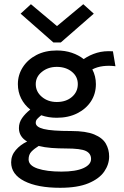

<svg xmlns="http://www.w3.org/2000/svg" viewBox="-20 -717 590 913"><path d="M250 -157Q210 -157 176 -169Q164 -159 157 -151.5Q150 -144 150 -133Q150 -113 188 -103.5Q226 -94 319 -94Q389 -94 428.5 -77.5Q468 -61 483.5 -33.5Q499 -6 499 27Q499 65 475.5 99Q452 133 400.5 154.5Q349 176 266 176Q158 176 95.5 144Q33 112 33 55Q33 22 55 -3.5Q77 -29 109 -44Q70 -67 70 -108Q70 -134 85 -155.5Q100 -177 124 -196Q96 -218 80.5 -249Q65 -280 65 -317Q65 -361 88.5 -397.5Q112 -434 153.5 -455.5Q195 -477 250 -477Q289 -477 321.5 -466Q354 -455 378 -436Q407 -456 441 -466Q475 -476 517 -473L529 -402Q499 -406 470.5 -402.5Q442 -399 419 -387Q436 -355 436 -317Q436 -271 412.5 -235Q389 -199 347 -178Q305 -157 250 -157ZM250 -232Q294 -232 322 -256Q350 -280 350 -317Q350 -353 321.5 -376Q293 -399 250 -399Q209 -399 179.5 -375.5Q150 -352 150 -317Q150 -281 179 -256.5Q208 -232 250 -232ZM116 41Q116 70 159 84.5Q202 99 272 99Q340 99 376.5 82.5Q413 66 413 39Q413 13 388.5 1Q364 -11 293 -11Q257 -11 224.5 -13.5Q192 -16 164 -23Q143 -10 129.5 4Q116 18 116 41ZM127 -697 251 -593 376 -697 426 -652 269 -515H234L78 -652Z"/></svg>

Font: Inconsolata SemiExpanded SemiBold
Style: Regular
Weight: 600
Width: 6
Monospace: yes
Designer: Raph Levien, Cyreal, Brenton Simpson
Foundry: Raph Levien, Cyreal, Google
Version: Version 3.001; ttfautohint (v1.8.2.53-6de2)